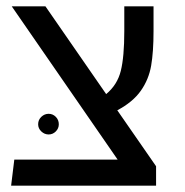

<svg xmlns="http://www.w3.org/2000/svg" viewBox="-20 -584 581 604"><path d="M471 -61V0H15L25 -82H350L17 -564H123L314 -288Q349 -317 360 -361Q371 -405 371 -486V-564H463V-486Q463 -421 455.5 -377.5Q448 -334 423 -298.5Q398 -263 349 -237ZM100 -193Q100 -207 110 -216.5Q120 -226 133 -226Q146 -226 155.5 -216.5Q165 -207 165 -193Q165 -180 155.5 -170.5Q146 -161 133 -161Q120 -161 110 -170.5Q100 -180 100 -193Z"/></svg>

Font: FiraGOUPP
Style: Medium
Weight: 400
Designer: bBox Type
Foundry: bBox Type GmbH
Version: Version 1.001